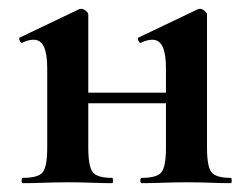

<svg xmlns="http://www.w3.org/2000/svg" viewBox="-20 -415 569 435"><path d="M301 0Q298 0 298 -6Q298 -12 301 -12Q336 -12 346 -25Q356 -38 356 -81V-260Q356 -293 348.5 -309Q341 -325 325 -325Q320 -325 313.5 -323.5Q307 -322 299 -318Q296 -317 293.5 -323Q291 -329 294 -330L428 -394Q430 -395 433 -395Q438 -395 443.5 -390.5Q449 -386 449 -382V-81Q449 -38 459 -25Q469 -12 503 -12Q505 -12 505 -6Q505 0 503 0Q482 0 456.5 -1Q431 -2 404 -2Q376 -2 349 -1Q322 0 301 0ZM32 0Q29 0 29 -6Q29 -12 32 -12Q67 -12 77 -25Q87 -38 87 -81V-260Q87 -293 79.5 -309Q72 -325 56 -325Q51 -325 44.5 -323.5Q38 -322 30 -318Q27 -317 24.5 -323Q22 -329 25 -330L159 -394Q161 -395 164 -395Q169 -395 174.5 -390.5Q180 -386 180 -382V-81Q180 -38 190 -25Q200 -12 234 -12Q236 -12 236 -6Q236 0 234 0Q213 0 187.5 -1Q162 -2 135 -2Q107 -2 80.5 -1Q54 0 32 0ZM132 -181V-205H401V-181Z"/></svg>

Font: Cormorant Infant Light
Style: Regular
Weight: 300
Designer: Christian Thalmann (Catharsis Fonts)
Foundry: Catharsis Fonts
Version: Version 4.001